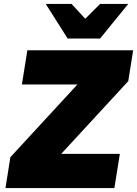

<svg xmlns="http://www.w3.org/2000/svg" viewBox="-20 -962 701 982"><path d="M8 0ZM8 0 33 -158 376 -530H92L120 -705H661L636 -547L293 -175H593L565 0ZM326 -765 214 -942H346L416 -866L492 -942H636L492 -765Z"/></svg>

Font: Winston Black
Style: Italic
Weight: 900
Italic angle: -9°
Designer: Original fonts by Vernon Adams / Changes by Cristiano Sobral
Foundry: VOriginal fonts by Vernon Adams / Changes by Cristiano Sobral
Version: Version 2.503;July 17, 2020;FontCreator 13.0.0.2655 64-bit